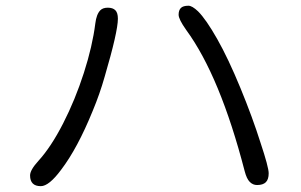

<svg xmlns="http://www.w3.org/2000/svg" viewBox="-20 -676 1040 664"><path d="M631.8 -656.2Q613.3 -656.2 605.5 -648.4Q597.7 -640.6 597.7 -625Q597.7 -609.4 624 -572.3Q741.2 -412.1 826.2 -84Q833 -57.6 843.8 -46.9Q854.5 -36.1 869.1 -36.1Q889.6 -36.1 899.4 -45.9Q909.2 -55.7 909.2 -76.7Q909.2 -97.7 880.9 -182.6Q853.5 -269.5 811.5 -371.6Q769.5 -473.6 731 -541.5Q692.4 -609.4 665 -636.7Q644.5 -656.2 631.8 -656.2ZM387.7 -611.3Q387.7 -631.8 378.9 -640.6Q370.1 -649.4 353 -649.4Q335.9 -649.4 327.1 -640.6Q313.5 -627 309.6 -594.7Q299.8 -516.6 270 -423.8Q240.2 -331.1 198.2 -249Q156.2 -167 112.3 -119.1Q84 -87.9 84 -69.3Q84 -50.8 93.3 -41.5Q102.5 -32.2 121.1 -32.2Q149.4 -32.2 191.4 -88.9Q248 -163.1 300.8 -293Q325.2 -351.6 341.8 -410.2Q387.7 -566.4 387.7 -611.3Z"/></svg>

Font: FakePearl
Style: ExtraLight
Weight: 300
Version: Version 1.2